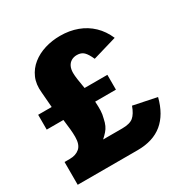

<svg xmlns="http://www.w3.org/2000/svg" viewBox="-166 -877 996 1021"><g transform="rotate(-30 332.0 -366.5)"><path d="M22.5 0V-140H55Q92.5 -140 115.5 -160.2Q138.5 -180.5 138.5 -227.5Q138.5 -251 136.2 -273.8Q134 -296.5 129 -336.5H26.5V-427.5H109.5L102 -521Q96.5 -573.5 113.8 -612.8Q131 -652 164.8 -679Q198.5 -706 243 -719.5Q287.5 -733 336.5 -733Q394 -733 442 -715.2Q490 -697.5 526 -663Q562 -628.5 583.5 -578.5L436 -535Q420.5 -570 405 -585Q389.5 -600 363 -600Q344 -600 329.2 -591.5Q314.5 -583 306.5 -566.8Q298.5 -550.5 298.5 -527.5Q298.5 -510.5 302 -486.5Q305.5 -462.5 311.5 -427.5H451.5V-336.5H324Q326 -303 325.2 -281Q324.5 -259 318 -235.5Q313.5 -213 306.2 -197.2Q299 -181.5 287.5 -168.5Q276 -155.5 260 -141H377Q424 -141 445.8 -159Q467.5 -177 483 -220L626 -190.5Q602 -96 543.8 -48Q485.5 0 390.5 0Z"/></g></svg>

Font: Public Sans ExtraBold
Style: Regular
Weight: 800
Designer: The Public Sans Project Authors: Dan O. Williams and USWDS (Libre Franklin designed by Pablo Impallari and Rodrigo Fuenz
Version: Version 1.007